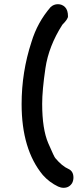

<svg xmlns="http://www.w3.org/2000/svg" viewBox="-20 -808 377 915"><path d="M283 87Q270 87 257 81Q215 61 184 26Q83 -96 83 -312Q83 -465 130 -608Q158 -701 221 -774Q236 -788 256 -788Q276 -788 290 -774Q304 -760 304 -730Q304 -717 277 -690Q212 -588 196.5 -483Q181 -378 181 -313Q181 -193 210 -125.5Q239 -58 244 -54Q276 -16 306 -3Q330 8 330 38Q330 52 324 64Q310 87 283 87Z"/></svg>

Font: Bad Comic
Style: Regular
Weight: 400
Designer: GGBotNet
Foundry: f0n7
Version: 0.9